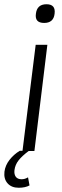

<svg xmlns="http://www.w3.org/2000/svg" viewBox="-37 -711 292 904"><path d="M132 -646Q137 -691 182 -691Q226 -691 220 -646Q215 -603 171 -603Q126 -603 132 -646ZM-16 97Q-12 67 8 41.5Q28 16 56 -1H69L131 -500H186L125 0H98Q67 23 50.5 44Q34 65 31 91Q29 110 37.5 121.5Q46 133 65 133Q80 133 95 124L102 162Q82 173 51 173Q17 173 -1.5 152Q-20 131 -16 97Z"/></svg>

Font: Haskoy Light
Style: Italic
Weight: 300
Designer: Ertekin Erdin
Foundry: Ertekin Erdin
Version: Version 2.000; ttfautohint (v1.8.4.7-5d5b)